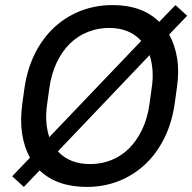

<svg xmlns="http://www.w3.org/2000/svg" viewBox="-20 -728 757 756"><path d="M28 -34 98 -107Q75 -149 67 -202Q59 -255 68 -321L76 -379Q87 -456 117.5 -517Q148 -578 194 -620.5Q240 -663 298.5 -685.5Q357 -708 423 -708Q540 -708 607 -642L671 -708L717 -666L646 -592Q669 -551 677.5 -498Q686 -445 676 -379L668 -321Q657 -244 626.5 -183Q596 -122 550 -79.5Q504 -37 446 -14.5Q388 8 322 8Q204 8 136 -57L74 8ZM166 -321Q160 -281 162.5 -248Q165 -215 174 -188L536 -567Q490 -618 410 -618Q366 -618 326.5 -602.5Q287 -587 256 -557Q225 -527 203.5 -482Q182 -437 174 -379ZM335 -82Q379 -82 418 -97.5Q457 -113 487.5 -143Q518 -173 539.5 -217.5Q561 -262 569 -321L577 -379Q583 -418 580.5 -451Q578 -484 569 -511L208 -132Q254 -82 335 -82Z"/></svg>

Font: Retni Sans Medium
Style: Italic
Weight: 500
Italic angle: -8°
Designer: Vitaly Kuzmin
Foundry: ParaType Ltd.
Version: Version 1.00;June 10, 2019;FontCreator 11.5.0.2425 64-bit; t